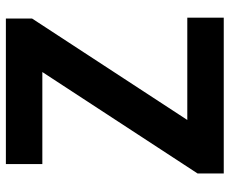

<svg xmlns="http://www.w3.org/2000/svg" viewBox="-84 -697 781 653"><g transform="rotate(-90 306.5 -370.5)"><path d="M43 0V-89L388 -617H75V-741H570V-652L225 -124H573V0Z"/></g></svg>

Font: Farlight84_Sys_V01
Style: Bold
Weight: 700
Designer: Monotype Design Team, Nadine Chahine and Nizar Qandah
Foundry: Monotype Imaging Inc.
Version: Version 2.004;October 31, 2024;FontCreator 14.0.0.2814 64-bi